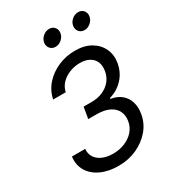

<svg xmlns="http://www.w3.org/2000/svg" viewBox="-221 -1051 1060 1179"><g transform="rotate(-30 308.5 -462.0)"><path d="M267.6 9.8Q196.8 9.8 144.3 -14.4Q91.8 -38.6 65.4 -82.3Q39.1 -126 46.4 -183.6H140.1Q137.2 -148.9 153.8 -123.8Q170.4 -98.6 202.1 -85.2Q233.9 -71.8 274.9 -71.8Q320.3 -71.8 358.6 -87.4Q397 -103 422.4 -131.6Q447.8 -160.2 454.1 -198.2Q460.9 -237.8 446 -268.1Q431.2 -298.3 396.2 -315.4Q361.3 -332.5 307.1 -332.5H248L261.7 -413.1H320.8Q362.8 -413.1 397.5 -428.2Q432.1 -443.4 455.1 -470.9Q478 -498.5 484.4 -536.6Q490.7 -573.2 479.2 -600.1Q467.8 -627 441.2 -641.8Q414.6 -656.7 375 -656.7Q337.4 -656.7 302.5 -643.3Q267.6 -629.9 242.9 -604.7Q218.3 -579.6 210.9 -544.4H121.6Q133.3 -602.1 171.9 -645.3Q210.4 -688.5 266.6 -712.9Q322.8 -737.3 386.2 -737.3Q453.6 -737.3 499 -710.2Q544.4 -683.1 564.7 -638.7Q585 -594.2 576.2 -542.5Q565.9 -480.5 526.1 -437.5Q486.3 -394.5 428.2 -377.9L427.2 -372.1Q473.1 -364.7 502 -340.6Q530.8 -316.4 542 -279.5Q553.2 -242.7 545.4 -197.3Q535.6 -137.2 496.1 -90.6Q456.5 -43.9 397.2 -17.1Q337.9 9.8 267.6 9.8ZM502.4 -816.9Q478.5 -816.9 464.4 -834Q450.2 -851.1 454.1 -875Q458 -898.9 478 -915.8Q498 -932.6 522 -932.6Q545.9 -932.6 559.8 -915.8Q573.7 -898.9 569.8 -875Q565.9 -851.1 546.1 -834Q526.4 -816.9 502.4 -816.9ZM296.9 -816.9Q272.9 -816.9 258.8 -834Q244.6 -851.1 248.5 -875Q252.4 -898.9 272.5 -915.8Q292.5 -932.6 316.4 -932.6Q340.3 -932.6 354.2 -915.8Q368.2 -898.9 364.3 -875Q360.4 -851.1 340.6 -834Q320.8 -816.9 296.9 -816.9Z"/></g></svg>

Font: Adwaita Sans
Style: Italic
Weight: 400
Italic angle: -9.39999°
Designer: Rasmus Andersson
Foundry: rsms
Version: Version 4.001;git-9221beed3